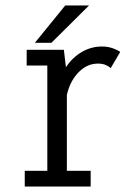

<svg xmlns="http://www.w3.org/2000/svg" viewBox="-20 -682 490 702"><path d="M107.5 -525.5 218.5 -662H305.5L168 -525.5ZM224.5 -57.5H311.5V0H70.5V-57.5H153V-442.5H77.5V-500H213.5L221 -436.5Q245 -472 279.2 -492Q313.5 -512 353 -512Q374.5 -512 393.2 -505.2Q412 -498.5 419.5 -492L384.5 -432.5Q380 -438.5 367.5 -444Q355 -449.5 338.5 -449.5Q298 -449.5 267 -417.5Q236 -385.5 224.5 -335Z"/></svg>

Font: League Mono Condensed Light
Style: Regular
Weight: 300
Width: 1
Designer: Tyler Finck
Foundry: The League of Moveable Type / Tyler Finck
Version: Version 2.210